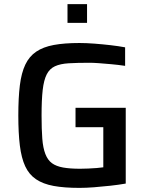

<svg xmlns="http://www.w3.org/2000/svg" viewBox="-20 -905 712 933"><path d="M366 8Q292 8 240.5 -1.5Q189 -11 155 -34Q121 -57 102.5 -97Q84 -137 76.5 -197.5Q69 -258 69 -344Q69 -430 76.5 -490.5Q84 -551 103 -591Q122 -631 156 -654Q190 -677 241.5 -686.5Q293 -696 366 -696Q399 -696 438.5 -693Q478 -690 517 -685.5Q556 -681 588 -675V-585Q554 -590 521 -593Q488 -596 460.5 -598Q433 -600 415 -600Q355 -600 314 -597.5Q273 -595 247 -583Q221 -571 207 -543.5Q193 -516 187.5 -468Q182 -420 182 -344Q182 -277 185.5 -231.5Q189 -186 200.5 -156.5Q212 -127 232.5 -112Q253 -97 286.5 -91Q320 -85 369 -85Q388 -85 409.5 -86Q431 -87 450 -88.5Q469 -90 482 -92V-287H347V-381H591V-13Q557 -7 516.5 -2.5Q476 2 437 5Q398 8 366 8ZM308 -794V-885H403V-794Z"/></svg>

Font: Saira Thin Medium
Style: Regular
Weight: 500
Version: Version 1.101